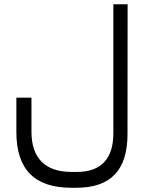

<svg xmlns="http://www.w3.org/2000/svg" viewBox="-20 -656 691 894"><path d="M126.5 -201.2H56.2V-42C56.2 133.3 140.6 218.3 313 218.3H335.4C495.6 218.3 573.7 136.7 573.7 -32.7L574.2 -636.2H507.8V-34.7C507.8 83 450.2 144.5 338.9 144.5H313C190.4 144.5 126.5 80.6 126.5 -42.5Z"/></svg>

Font: Shabnam Light
Style: Regular
Weight: 300
Foundry: DejaVu fonts team - Redesigned by Saber Rastikerdar - Based on Vazir font
Version: Version 5.0.1